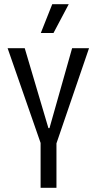

<svg xmlns="http://www.w3.org/2000/svg" viewBox="-20 -888 456 908"><path d="M172 0V-212L16 -660H97L209 -282H214L321 -660H401L247 -210V0ZM233 -732H173L227 -868H305Z"/></svg>

Font: Bricolage Grotesque 24pt Condensed Light
Style: Regular
Weight: 300
Width: 3
Designer: Mathieu Triay
Foundry: Atelier Triay
Version: Version 1.001;gftools[0.9.33.dev8+g029e19f]